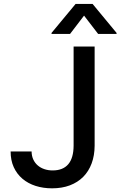

<svg xmlns="http://www.w3.org/2000/svg" viewBox="-20 -969 626 998"><path d="M144.2 -181.8Q144.5 -158 153.2 -139.6Q161.9 -121.1 176.7 -108.7Q191.4 -96.2 211.1 -89.7Q230.8 -83.1 253.6 -83.1Q307.2 -83.1 334.7 -115.2Q362.2 -147.4 362.6 -211.6V-727.3H471.9V-211.6Q471.6 -160.5 456.3 -119.5Q441.1 -78.5 412.5 -49.7Q383.9 -21 343 -5.5Q302.2 9.9 250.7 9.9Q204.5 9.9 165.1 -2.7Q125.7 -15.3 96.8 -39.8Q67.8 -64.3 51.5 -100Q35.2 -135.7 35.2 -181.8ZM247.9 -792.6V-797.9L372.9 -948.5H461.3L585.9 -797.9V-792.6H490.1L416.9 -887.8L344.1 -792.6Z"/></svg>

Font: Inter P Medium
Style: Regular
Weight: 500
Designer: Rasmus Andersson
Foundry: rsms
Version: Version 3.018;git-588b23468